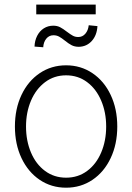

<svg xmlns="http://www.w3.org/2000/svg" viewBox="-20 -831 593 861"><path d="M46.9 -263.7Q46.9 -342.8 76.4 -405.3Q106 -467.8 158.2 -502.9Q210.4 -538.1 276.4 -538.1Q342.3 -538.1 394.5 -502.9Q446.8 -467.8 476.3 -405.3Q505.9 -342.8 505.9 -263.7Q505.9 -184.6 476.3 -122.1Q446.8 -59.6 394.5 -24.4Q342.3 10.7 276.4 10.7Q210.4 10.7 158.2 -24.4Q106 -59.6 76.4 -122.1Q46.9 -184.6 46.9 -263.7ZM456.1 -263.7Q456.1 -327.1 433.8 -379.6Q411.6 -432.1 370.8 -462.6Q330.1 -493.2 276.4 -493.2Q222.7 -493.2 181.9 -462.4Q141.1 -431.6 118.9 -379.4Q96.7 -327.1 96.7 -263.7Q96.7 -199.7 118.9 -147.2Q141.1 -94.7 181.9 -64.5Q222.7 -34.2 276.4 -34.2Q330.1 -34.2 370.8 -64.5Q411.6 -94.7 433.8 -147.2Q456.1 -199.7 456.1 -263.7ZM334 -621.1Q314.9 -621.1 301.3 -628.2Q287.6 -635.3 271.5 -648.4Q256.3 -660.6 245.1 -666.7Q233.9 -672.9 219.7 -672.9Q200.2 -672.9 187.7 -657.7Q175.3 -642.6 173.8 -619.1L134.8 -622.1Q135.7 -648.9 146.7 -670.4Q157.7 -691.9 176.5 -703.9Q195.3 -715.8 218.8 -715.8Q236.3 -715.8 249.5 -709Q262.7 -702.1 280.3 -688.5Q296.4 -676.3 306.9 -670.7Q317.4 -665 331.1 -665Q350.1 -665 362.8 -679.9Q375.5 -694.8 377.9 -717.8L417 -713.9Q414.6 -672.9 391.8 -647.5Q369.1 -622.1 334 -621.1ZM409.2 -766.6H142.6V-810.5H409.2Z"/></svg>

Font: Pretendard Std ExtraLight
Style: Regular
Weight: 200
Designer: Base glyphs from Inter by Rasmus Andersson; Hangeul glyphs from Noto Sans CJK(Source Han Sans) by Jang Soo-young and Kan
Foundry: Kil Hyung-jin
Version: Version 1.309